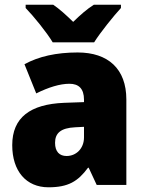

<svg xmlns="http://www.w3.org/2000/svg" viewBox="-20 -786 616 816"><path d="M204 -606H380C407 -649 462 -717 494 -752V-766H379C349 -747 323 -724 291 -693C259 -724 235 -746 206 -766H89V-752C123 -717 179 -648 204 -606ZM310 -563C219 -563 144 -546 84 -513L134 -389C186 -415 235 -430 275 -430C314 -430 337 -410 337 -362V-352L252 -349C109 -343 32 -287 32 -169C32 -59 91 10 186 10C270 10 311 -15 354 -73H357L391 0H517V-363C517 -494 439 -563 310 -563ZM299 -245 337 -247V-202C337 -155 304 -123 263 -123C233 -123 214 -141 214 -179C214 -220 238 -242 299 -245Z"/></svg>

Font: Noto Sans Sinhala SemiCondensed Black
Style: Regular
Weight: 900
Width: 4
Designer: Jelle Bosma - Monotype Design Team
Foundry: Monotype Imaging Inc.
Version: Version 2.006